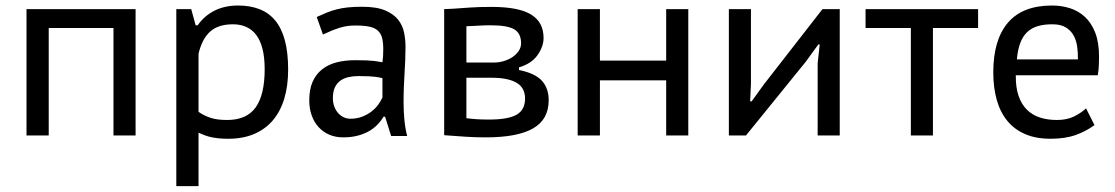

<svg xmlns="http://www.w3.org/2000/svg" viewBox="-20 -479 3942 679"><path d="M381.3 -379.9H152.3V0H73.7V-446.8H459.5V0H381.3Z M603.5 0ZM603.5 -446.8H656.2L671.9 -389.6H679.2Q702.6 -423.3 738.8 -441.4Q774.9 -459.5 821.8 -459.5Q864.3 -459.5 897.2 -446.8Q930.2 -434.1 952.9 -407Q975.6 -379.9 987.3 -336.7Q999 -293.5 999 -232.9Q999 -176.3 985.6 -131.1Q972.2 -85.9 945.6 -54.2Q918.9 -22.5 879.4 -5.4Q839.8 11.7 787.6 11.7Q770.5 11.7 756.6 10.5Q742.7 9.3 730.2 6.8Q717.8 4.4 706.3 0.2Q694.8 -3.9 682.1 -9.8V179.2H603.5ZM803.7 -393.1Q752.4 -393.1 723.6 -367.7Q694.8 -342.3 682.1 -289.1V-83.5Q701.7 -69.8 724.6 -62.3Q747.6 -54.7 783.2 -54.7Q852.5 -54.7 884.3 -99.4Q916 -144 916 -233.9Q916 -276.4 908.2 -306.6Q900.4 -336.9 885.7 -356Q871.1 -375 850.3 -384Q829.6 -393.1 803.7 -393.1Z M1073.7 0ZM1100.1 -418.9Q1119.1 -427.7 1136 -434.6Q1152.8 -441.4 1171.1 -446Q1189.5 -450.7 1210.9 -452.9Q1232.4 -455.1 1260.7 -455.1Q1312 -455.1 1342.3 -442.1Q1372.6 -429.2 1388.4 -408.7Q1404.3 -388.2 1409.2 -363Q1414.1 -337.9 1414.1 -313.5Q1414.1 -290 1413.1 -266.6Q1412.1 -243.2 1410.6 -219Q1409.2 -194.8 1408.2 -169.7Q1407.2 -144.5 1407.2 -116.7Q1407.2 -84.5 1410.2 -54.4Q1413.1 -24.4 1419.9 2H1363.3L1341.8 -66.4H1336.4Q1327.1 -50.8 1314 -37.4Q1300.8 -23.9 1283.2 -14.2Q1265.6 -4.4 1243.2 1.2Q1220.7 6.8 1193.8 6.8Q1166.5 6.8 1144.5 -2.7Q1122.6 -12.2 1106.7 -29.5Q1090.8 -46.9 1082.3 -70.8Q1073.7 -94.7 1073.7 -124Q1073.7 -162.6 1085.4 -189.5Q1097.2 -216.3 1118.7 -233.4Q1140.1 -250.5 1169.7 -258.3Q1199.2 -266.1 1235.4 -266.1Q1261.7 -266.1 1277.6 -265.4Q1293.5 -264.6 1303.5 -263.4Q1313.5 -262.2 1319.6 -261Q1325.7 -259.8 1332.5 -258.8Q1334 -271 1334.7 -280.5Q1335.4 -290 1335.4 -304.7Q1335.4 -328.6 1331.3 -344.7Q1327.1 -360.8 1316.4 -370.6Q1305.7 -380.4 1287.1 -384.5Q1268.6 -388.7 1239.7 -388.7Q1208.5 -389.6 1179.9 -380.4Q1151.4 -371.1 1122.1 -356.9ZM1332.5 -202.6Q1325.7 -204.1 1320.3 -205.3Q1314.9 -206.5 1306.2 -207.5Q1297.4 -208.5 1283.7 -209.2Q1270 -210 1247.6 -210Q1229 -210 1212.6 -206.3Q1196.3 -202.6 1183.8 -193.8Q1171.4 -185.1 1164.3 -169.9Q1157.2 -154.8 1157.2 -132.3Q1157.2 -115.2 1162.4 -101.8Q1167.5 -88.4 1176 -78.9Q1184.6 -69.3 1195.8 -64.2Q1207 -59.1 1219.2 -59.1Q1241.7 -59.1 1260.3 -66.2Q1278.8 -73.2 1293.2 -84.2Q1307.6 -95.2 1317.4 -108.6Q1327.1 -122.1 1332.5 -134.3Z M1550.8 -446.8 1583 -448.2Q1610.8 -450.2 1642.8 -452.4Q1674.8 -454.6 1717.8 -454.6Q1815.9 -454.6 1859.4 -426.8Q1902.3 -399.9 1902.3 -344.7Q1902.3 -314.5 1881.3 -284.7Q1860.8 -254.4 1815.4 -240.7V-231.4Q1871.6 -220.2 1896 -193.8Q1920.4 -167.5 1920.4 -124.5Q1920.4 -56.6 1865.2 -24.9Q1810.1 6.8 1698.2 6.8Q1660.2 6.8 1627.7 4.6Q1595.2 2.4 1563 0Q1559.6 0 1556.9 -0.5Q1554.2 -1 1550.8 -1ZM1629.4 -61Q1647.9 -58.6 1665.8 -57.4Q1683.6 -56.2 1710 -56.2Q1777.3 -56.2 1807.1 -73.5Q1836.9 -90.8 1836.9 -130.9Q1836.9 -147 1830.8 -160.6Q1824.7 -174.3 1810.8 -183.8Q1796.9 -193.4 1773.9 -198.7Q1751 -204.1 1717.3 -204.1H1629.4ZM1726.1 -257.8Q1744.1 -257.8 1761.5 -262.9Q1778.8 -268.1 1792.5 -277.3Q1806.2 -286.6 1814.5 -299.1Q1822.8 -311.5 1822.8 -325.7Q1822.8 -361.3 1798.3 -375.5Q1773.9 -389.6 1714.8 -389.6Q1695.3 -389.6 1675.5 -388.4Q1655.8 -387.2 1629.4 -386.2V-257.8Z M2335.9 -194.8H2101.6V0H2022.9V-446.8H2101.6V-264.6H2335.9V-446.8H2414.1V0H2335.9Z M2871.6 -255.4 2878.9 -321.8H2874L2829.6 -260.7L2618.2 0H2557.6V-446.8H2635.7V-182.6L2632.8 -120.6H2638.2L2681.2 -180.2L2888.7 -446.8H2949.7V0H2871.6Z M3439 -379.9H3279.3V0H3201.2V-379.9H3041V-446.8H3439Z M3492.7 0ZM3850.6 -36.6Q3820.8 -14.6 3783.9 -1.5Q3747.1 11.7 3695.3 11.7Q3643.1 11.7 3605 -4.9Q3566.9 -21.5 3542 -52Q3517.1 -82.5 3504.9 -126Q3492.7 -169.4 3492.7 -223.1Q3492.7 -337.9 3544.4 -398.7Q3596.2 -459.5 3700.7 -459.5Q3733.9 -459.5 3763.9 -450Q3793.9 -440.4 3816.9 -419.2Q3839.8 -397.9 3853.3 -363.3Q3866.7 -328.6 3866.7 -278.8Q3866.7 -265.6 3866 -247.8Q3865.2 -230 3862.3 -212.9H3572.3Q3571.8 -169.4 3582.3 -139.4Q3592.8 -109.4 3612.1 -90.6Q3631.3 -71.8 3658.2 -63.2Q3685.1 -54.7 3717.3 -54.7Q3752.9 -54.7 3777.8 -66.9Q3802.7 -79.1 3820.8 -95.7ZM3792 -269Q3792.5 -292.5 3789.3 -314.7Q3786.1 -336.9 3776.4 -354.2Q3766.6 -371.6 3748.8 -382.3Q3731 -393.1 3701.7 -393.1Q3671.9 -393.1 3649.7 -386.5Q3627.4 -379.9 3612.1 -365Q3596.7 -350.1 3587.9 -326.4Q3579.1 -302.7 3576.2 -269Z"/></svg>

Font: PT Astra Sans
Style: Regular
Weight: 400
Designer: A.Korolkova, I. Chaeva
Foundry: ParaType Ltd
Version: Version 1.001; ttfautohint (v1.6)